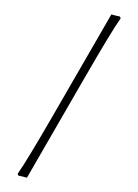

<svg xmlns="http://www.w3.org/2000/svg" viewBox="-328 -869 941 1305"><g transform="rotate(30 142.0 -216.0)"><path d="M113 -68V-840Q143 -847 167 -856Q176 -856 181 -847Q171 -749 171 -364V408Q141 415 117 424Q108 424 103 415Q113 317 113 -68Z"/></g></svg>

Font: Rosarivo
Style: Regular
Weight: 400
Designer: Pablo Ugerman
Foundry: Pablo Ugerman
Version: Version 1.003